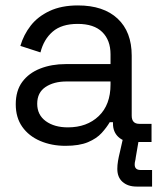

<svg xmlns="http://www.w3.org/2000/svg" viewBox="-20 -523 591 707"><path d="M38 -139Q38 -189 62 -221.5Q86 -254 128 -270.5Q170 -287 222 -287H387V-323Q387 -375 356.5 -405Q326 -435 266 -435Q207 -435 174 -406.5Q141 -378 129 -330L55 -354Q67 -395 93 -428.5Q119 -462 162.5 -482.5Q206 -503 267 -503Q361 -503 413 -454.5Q465 -406 465 -318V-97Q465 -67 493 -67H538V0H469Q436 0 416 -18.5Q396 -37 396 -68V-73H384Q373 -54 354.5 -33.5Q336 -13 304 0.5Q272 14 221 14Q170 14 128 -4Q86 -22 62 -56Q38 -90 38 -139ZM387 -212V-223H225Q178 -223 147.5 -202.5Q117 -182 117 -141Q117 -100 148.5 -77Q180 -54 230 -54Q300 -54 343.5 -95.5Q387 -137 387 -212ZM483 164Q451 164 431.5 147Q412 130 412 99Q412 85 414.5 70Q417 55 421 39L433 -14H492L480 56Q479 65 477.5 70.5Q476 76 476 83Q476 103 498 103H540V164Z"/></svg>

Font: Space Grotesk Frontify
Style: Regular
Weight: 400
Designer: Florian Karsten
Version: Version 2.000